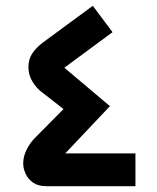

<svg xmlns="http://www.w3.org/2000/svg" viewBox="-20 -642 540 662"><path d="M140 0Q112 0 94.5 -12Q77 -24 68.5 -42.5Q60 -61 60 -78Q60 -103 72 -126.5Q84 -150 100 -166L199 -266L122 -326Q106 -338 92 -360.5Q78 -383 78 -411Q78 -438 91.5 -458Q105 -478 126 -494L300 -622L368 -531L159 -377L161 -443L359 -276L168 -74L154 -113H447V0Z"/></svg>

Font: Reem Kufi Fun Medium
Style: Regular
Weight: 500
Designer: Khaled Hosny
Version: Version 1.005